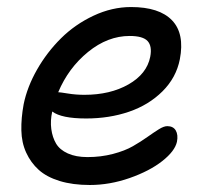

<svg xmlns="http://www.w3.org/2000/svg" viewBox="-20 -485 604 551"><path d="M237.8 45.9Q188.5 45.9 151.1 34.4Q113.8 22.9 91.1 2.4Q68.4 -18.1 55.2 -46.9Q42 -75.7 41.3 -110.8Q40.5 -146 47.9 -186Q58.1 -235.8 86.4 -285.4Q114.7 -335 155 -375Q195.3 -415 248.3 -439.9Q301.3 -464.8 356 -464.8Q437 -464.8 473.6 -426.8Q510.3 -388.7 496.1 -314.9Q485.8 -262.2 446.3 -222.9Q406.7 -183.6 350.1 -164.3Q293.5 -145 227.1 -145Q156.2 -145 129.9 -165Q124 -138.7 127.2 -114.7Q130.4 -90.8 140.9 -73Q151.4 -55.2 174.6 -44.7Q197.8 -34.2 231 -34.2Q269.5 -34.2 304 -43.2Q338.4 -52.2 361.3 -65.4Q384.3 -78.6 402.8 -91.8Q421.4 -105 435.8 -114Q450.2 -123 460 -123Q477.1 -123 484.4 -110.6Q491.7 -98.1 487.8 -78.1Q481.9 -51.3 445.6 -22.7Q409.2 5.9 352.1 25.9Q294.9 45.9 237.8 45.9ZM148.9 -220.2Q152.3 -220.2 175 -216.6Q197.8 -212.9 222.2 -212.9Q296.4 -212.9 348.9 -242.9Q401.4 -272.9 411.1 -321.8Q417 -352.5 403.6 -367.2Q390.1 -381.8 352.1 -381.8Q289.1 -381.8 232.7 -335.9Q176.3 -290 147 -220.2Z"/></svg>

Font: Shantell Sans Bouncy
Style: Italic
Weight: 400
Italic angle: -11.31°
Designer: Stephen Nixon, Anya Danilova, Shantell Martin
Foundry: Arrow Type
Version: Version 1.006;[9816181b4]